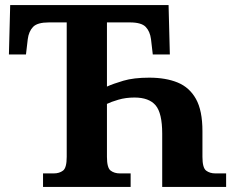

<svg xmlns="http://www.w3.org/2000/svg" viewBox="-20 -734 928 754"><path d="M149 0V-53H191Q213 -53 227.5 -64Q242 -75 242 -118V-646H172Q127 -646 110 -628.5Q93 -611 89 -580L82 -520H15L20 -714H642L647 -520H580L573 -580Q569 -611 552 -628.5Q535 -646 490 -646H400V-394Q424 -405 464.5 -417Q505 -429 566 -429Q631 -429 677.5 -410Q724 -391 749.5 -345.5Q775 -300 775 -219V-118Q775 -75 789.5 -64Q804 -53 826 -53H868V0H617V-209Q617 -290 591 -320.5Q565 -351 508 -351Q474 -351 445 -342.5Q416 -334 400 -326V-118Q400 -75 414.5 -64Q429 -53 451 -53H493V0Z"/></svg>

Font: Noto Serif
Style: Bold
Weight: 700
Designer: Monotype Design Team
Foundry: Monotype Imaging Inc.
Version: Version 2.014